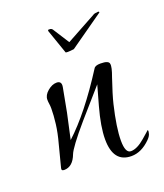

<svg xmlns="http://www.w3.org/2000/svg" viewBox="-85 -432 444 519"><g transform="rotate(-20 136.5 -173.0)"><path d="M207 26Q155 26 155 -41Q155 -77 170 -131L186 -188L116 -108Q91 -79 77 -60Q63 -41 60 -33Q48 -1 23 -1Q14 -1 17 -10L33 -72Q41 -101 44 -125.5Q47 -150 47 -169Q47 -177 46 -183Q45 -189 45 -195Q45 -208 58 -219Q71 -230 84 -230Q99 -230 96 -213Q93 -196 89.5 -178.5Q86 -161 83 -144L67 -71Q127 -126 194 -231Q198 -238 213 -238Q237 -238 238 -228Q240 -219 230 -192Q215 -148 209 -123Q194 -60 194 -23Q194 13 210 13Q228 13 251 -7Q272 -25 271 -25Q274 -25 272 -17Q271 -9 262 0Q236 26 207 26ZM135 -299 111 -368Q110 -370 112 -372H116Q121 -372 124 -368L154 -321L240 -368Q244 -371 251 -371Q258 -373 258 -369L257 -368L159 -299Q135 -296 135 -299Z"/></g></svg>

Font: Lovers Quarrel
Style: Regular
Weight: 400
Designer: Robert E. Leuschke
Foundry: Robert E. Leuschke
Version: Version 1.010; ttfautohint (v1.8.3)